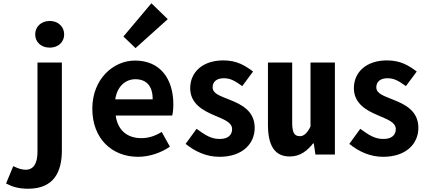

<svg xmlns="http://www.w3.org/2000/svg" viewBox="-20 -944 2621 1173"><path d="M152 209C310 209 358 105 358 -25V-562H209V-17C209 56 184 93 137 93C116 93 93 87 61 71L17 177C55 197 94 209 152 209ZM284 -653C335 -653 372 -686 372 -734C372 -781 335 -816 284 -816C232 -816 195 -781 195 -734C195 -686 232 -653 284 -653Z M823 14C892 14 963 -10 1018 -48L968 -138C927 -113 888 -100 843 -100C759 -100 699 -147 687 -238H1032C1036 -252 1039 -279 1039 -306C1039 -462 959 -574 805 -574C672 -574 544 -461 544 -280C544 -95 666 14 823 14ZM684 -337C696 -418 748 -460 807 -460C880 -460 913 -412 913 -337ZM808 -650 1005 -827 905 -924 734 -721Z M1321 14C1460 14 1536 -65 1536 -163C1536 -267 1454 -306 1387 -333C1327 -358 1279 -370 1279 -411C1279 -443 1302 -466 1347 -466C1392 -466 1418 -447 1460 -418L1526 -507C1478 -543 1428 -575 1344 -575C1220 -575 1142 -505 1142 -405C1142 -310 1222 -268 1288 -240C1347 -214 1398 -198 1398 -155C1398 -121 1375 -95 1323 -95C1268 -95 1234 -119 1181 -157L1114 -65C1172 -18 1241 14 1321 14Z M1750 12C1815 12 1858 -24 1893 -68H1897L1907 0H2026V-562H1877V-171C1858 -133 1838 -112 1812 -112C1774 -112 1765 -140 1765 -200V-562H1617V-182C1617 -58 1656 12 1750 12Z M2321 14C2460 14 2536 -65 2536 -163C2536 -267 2454 -306 2387 -333C2327 -358 2279 -370 2279 -411C2279 -443 2302 -466 2347 -466C2392 -466 2418 -447 2460 -418L2526 -507C2478 -543 2428 -575 2344 -575C2220 -575 2142 -505 2142 -405C2142 -310 2222 -268 2288 -240C2347 -214 2398 -198 2398 -155C2398 -121 2375 -95 2323 -95C2268 -95 2234 -119 2181 -157L2114 -65C2172 -18 2241 14 2321 14Z"/></svg>

Font: Noto Sans Mono CJK HK
Style: Bold
Weight: 700
Designer: Ryoko NISHIZUKA 西塚涼子 (kana, bopomofo & ideographs); Paul D. Hunt (Latin, Greek & Cyrillic); Sandoll Communications 산돌커뮤니
Foundry: Adobe
Version: Version 2.004;hotconv 1.0.118;makeotfexe 2.5.65603